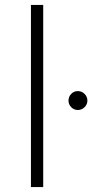

<svg xmlns="http://www.w3.org/2000/svg" viewBox="-20 -762 376 782"><path d="M106 0V-742H156V0ZM297 -314Q281 -314 270 -325.5Q259 -337 259 -352Q259 -368 270 -379.5Q281 -391 297 -391Q313 -391 324.5 -379.5Q336 -368 336 -352Q336 -337 324.5 -325.5Q313 -314 297 -314Z"/></svg>

Font: Montserrat Light
Style: Regular
Weight: 300
Designer: Julieta Ulanovsky
Foundry: Julieta Ulanovsky
Version: Version 9.000; ttfautohint (v1.8.4.7-5d5b)